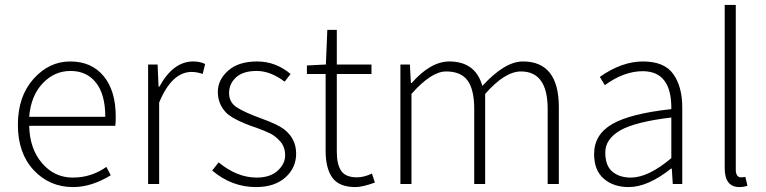

<svg xmlns="http://www.w3.org/2000/svg" viewBox="-20 -739 3075 771"><path d="M402.8 -270Q402.8 -359.9 365.5 -407Q328.1 -454.1 263.2 -454.1Q198.2 -454.1 151.1 -404.1Q104 -354 97.2 -270ZM273.9 12.2Q178.7 12.2 115.2 -55.9Q51.8 -124 51.8 -237.8Q51.8 -351.6 114.3 -421.9Q176.8 -492.2 262 -492.2Q347.2 -492.2 396 -433.6Q444.8 -375 444.8 -270Q444.8 -246.1 442.9 -233.9H97.2Q99.1 -142.1 148.7 -84Q198.2 -25.9 272.5 -25.9Q346.7 -25.9 407.2 -68.8L424.8 -35.2Q347.2 12.2 273.9 12.2Z M574.7 0V-480H612.8L616.7 -391.1H620.1Q675.3 -492.2 755.9 -492.2Q783.7 -492.2 803.7 -481.9L793.9 -441.9Q772.9 -449.7 750 -450.2Q669.9 -450.2 619.1 -327.1V0Z M1007.8 12.2Q910.6 12.2 832 -54.2L857.9 -86.9Q932.1 -25.9 1010.7 -25.9Q1064.9 -25.9 1095 -53.5Q1125 -81.1 1125 -115Q1125 -148.9 1105.5 -170.9Q1085.9 -192.9 1064.5 -203.4Q1043 -213.9 1010.7 -225.6Q978.5 -236.3 962.9 -243.2Q906.2 -266.6 886.7 -288.1Q854.5 -322.8 854.7 -370.8Q855 -418.9 896.5 -455.6Q938 -492.2 1012.5 -492.2Q1086.9 -492.2 1147 -441.9L1123 -411.1Q1065.9 -454.1 1011 -454.1Q956.1 -454.1 928 -428.5Q899.9 -402.8 899.9 -365.2Q899.9 -327.6 931.6 -307.4Q963.4 -287.1 1029.5 -263.2Q1095.7 -239.3 1121.6 -219.2Q1168.5 -182.1 1169.2 -124Q1169.9 -65.9 1126.5 -26.9Q1083 12.2 1007.8 12.2Z M1407.7 12.2Q1341.8 12.2 1314.7 -25.4Q1287.6 -63 1287.6 -132.8V-441.9H1212.4V-476.1L1288.6 -480L1294.4 -619.1H1332.5V-480H1471.7V-441.9H1332.5V-128.9Q1332.5 -79.1 1350.1 -53Q1367.7 -26.9 1413.6 -26.9Q1441.4 -26.9 1473.6 -42L1485.4 -5.9Q1435.5 12.2 1407.7 12.2Z M1587.9 0V-480H1626L1629.9 -405.8H1633.3Q1708.5 -491.7 1784.2 -492.2Q1889.2 -492.2 1917 -394Q2006.8 -492.2 2080.1 -492.2Q2224.1 -492.2 2224.1 -308.1V0H2179.2V-301.8Q2179.2 -451.7 2072.3 -452.1Q2007.3 -452.1 1928.2 -361.8V0H1884.3V-301.8Q1884.3 -378.9 1857.7 -415.5Q1831.1 -452.1 1771.5 -452.1Q1711.9 -452.1 1632.3 -361.8V0Z M2512.7 -25.9Q2583.5 -25.9 2675.8 -104V-267.1Q2531.7 -250 2471.2 -215.8Q2410.6 -180.7 2410.6 -127Q2410.6 -73.2 2439.2 -49.6Q2467.8 -25.9 2512.7 -25.9ZM2504.4 12.2Q2443.4 12.2 2404.5 -21.5Q2365.7 -55.2 2365.7 -120.1Q2365.7 -199.2 2439.2 -241.2Q2512.7 -283.2 2675.8 -300.8Q2677.7 -452.6 2561.5 -453.1Q2485.4 -453.1 2408.7 -397L2388.7 -430.2Q2476.6 -492.2 2562 -492.2Q2647.5 -492.2 2683.6 -441.7Q2719.7 -391.1 2719.7 -307.1V0H2681.6L2677.7 -62H2674.8Q2581.5 12.2 2504.4 12.2Z M2949.2 12.2Q2890.1 12.2 2890.1 -64V-719.2H2934.6V-58.1Q2934.6 -27.3 2955.6 -26.9Q2963.4 -26.9 2973.1 -28.8L2981.4 6.8Q2966.3 12.2 2949.2 12.2Z"/></svg>

Font: SourceSansPro-Light
Style: Regular
Weight: 300
Designer: Paul D. Hunt
Foundry: Adobe Systems Incorporated
Version: Version 2.020;PS 2.0;hotconv 1.0.86;makeotf.lib2.5.63406